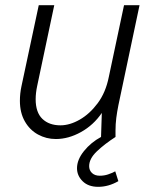

<svg xmlns="http://www.w3.org/2000/svg" viewBox="-20 -530 606 743"><path d="M57 -140Q57 -168 63 -196L130 -510H190L124 -198Q118 -170 118 -146Q118 -95 144 -70Q170 -45 214 -45Q250 -45 288.5 -67Q327 -89 358 -130.5Q389 -172 401 -232L460 -510H520L438 -122Q433 -97 430 -73.5Q427 -50 427 -25V0H371L374 -93Q342 -46 293.5 -19Q245 8 196 8Q159 8 127 -9.5Q95 -27 76 -60.5Q57 -94 57 -140ZM278 121Q278 88 305 54.5Q332 21 371 0H427Q385 27 355 55.5Q325 84 325 113Q325 129 336 139.5Q347 150 366 150Q383 150 398 145Q413 140 426 133L438 171Q400 193 360 193Q322 193 300 171.5Q278 150 278 121Z"/></svg>

Font: Radio Canada Light
Style: Italic
Weight: 300
Italic angle: -12°
Designer: Charles Daoud, Etienne Aubert Bonn, Alexandre Saumier Demers, Jacques Le Bailly
Foundry: Radio-Canada
Version: Version 2.104; ttfautohint (v1.8.4.7-5d5b);gftools[0.9.28.de